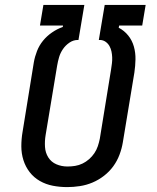

<svg xmlns="http://www.w3.org/2000/svg" viewBox="-20 -755 640 783"><path d="M254 8Q224 8 195.5 2.5Q167 -3 142.5 -17Q118 -31 101 -53Q84 -75 75.5 -102Q67 -129 67 -158.5Q67 -188 72 -217L118 -501Q122 -524 131 -547Q140 -570 155.5 -589Q171 -608 192 -622.5Q213 -637 236 -645L237 -651H143L157 -735H324L300 -592H297Q279 -592 263 -581Q247 -570 236.5 -554.5Q226 -539 221 -522Q216 -505 213 -487L166 -204Q162 -180 163.5 -156Q165 -132 177 -113Q189 -94 210 -85Q231 -76 255 -76Q255 -76 255.5 -76Q256 -76 256 -76Q271 -76 286.5 -78.5Q302 -81 316.5 -88Q331 -95 343.5 -106Q356 -117 365 -130.5Q374 -144 379 -159Q384 -174 387 -189L433 -472Q435 -485 436.5 -497Q438 -509 437.5 -521.5Q437 -534 434.5 -545.5Q432 -557 426.5 -567Q421 -577 411.5 -584Q402 -591 390 -592H383L407 -735H574L560 -651H466L464 -642Q487 -630 503 -610Q519 -590 526 -565Q533 -540 532.5 -513Q532 -486 528 -459L481 -175Q477 -150 467.5 -124.5Q458 -99 442 -77Q426 -55 404 -38Q382 -21 357 -10.5Q332 0 305.5 4Q279 8 254 8Z"/></svg>

Font: Iosevka Curly Slab MdEx
Style: Italic
Weight: 500
Width: 7
Italic angle: -9°
Monospace: yes
Designer: Belleve Invis
Foundry: Belleve Invis
Version: Version 11.0.0; ttfautohint (v1.8.3)